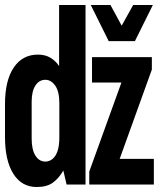

<svg xmlns="http://www.w3.org/2000/svg" viewBox="-20 -740 640 770"><path d="M127 10Q67 10 33.5 -43Q0 -96 0 -191V-322Q0 -417 35 -469Q70 -521 132 -521Q162 -521 183 -508Q204 -495 217 -475V-720H323V0H247L234 -56Q216 -25 192 -7.5Q168 10 127 10ZM162 -92Q177 -92 190 -102Q203 -112 210.5 -133.5Q218 -155 218 -189V-326Q218 -373 201.5 -396.5Q185 -420 162 -420Q137 -420 122 -397Q107 -374 107 -332V-184Q107 -140 122 -116Q137 -92 162 -92ZM338 0V-52L467 -409H349V-511H589V-461L460 -103H597V0ZM416 -575 344 -720H423L468 -637L514 -720H593L521 -575Z"/></svg>

Font: Chivo Mono Medium
Style: Bold
Weight: 700
Monospace: yes
Version: Version 1.008